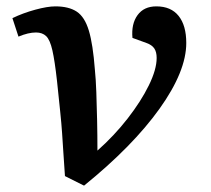

<svg xmlns="http://www.w3.org/2000/svg" viewBox="-20 -555 663 603"><path d="M244 28 184 -2Q181 -45 179 -76Q177 -107 175 -137Q173 -167 169 -205Q165 -243 159 -301Q152 -364 144.5 -397Q137 -430 125 -441.5Q113 -453 93 -453Q69 -453 38 -440L19 -498Q52 -514 90.5 -524.5Q129 -535 154 -535Q196 -535 221 -518.5Q246 -502 259 -459Q272 -416 278 -336Q281 -307 282.5 -265.5Q284 -224 285 -176.5Q286 -129 286 -82Q339 -129 381 -183Q423 -237 447.5 -287Q472 -337 472 -373Q472 -392 464.5 -403Q457 -414 440 -420L396 -436Q392 -480 412 -507.5Q432 -535 471 -535Q517 -535 541 -505Q565 -475 565 -420Q565 -331 481 -213.5Q397 -96 244 28Z"/></svg>

Font: Literata 7pt SemiBold
Style: Italic
Weight: 600
Italic angle: -2°
Designer: Latin by Veronika Burian and Jose Scaglione. Greek by Irene Vlachou. Cyrillic by Vera Evstafieva
Foundry: TypeTogether
Version: Version 3.002